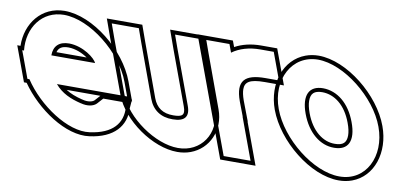

<svg xmlns="http://www.w3.org/2000/svg" viewBox="-266 -879 2535 1195"><g transform="rotate(10 1002.0 -281.0)"><path d="M24 -366H300C289.7 -394 210.5 -457 121.1 -458C58.4 -458 23.9 -425.5 24 -366ZM-84.5 -196H-97.3L-128.6 -281L-160 -366H-148.8C-163.9 -509.5 -78.8 -627.2 58.4 -628C223.4 -628 436.1 -458 501.4 -281L532.7 -196H447.7H89.3C132.2 -144.9 189.9 -119.9 256.6 -104H257.6C298.7 -93 336.1 -100 355.7 -120L389.1 -157H539.1L536.8 -128C543.3 -29 485.6 45 341.6 64C206.5 83.4 13.3 -47.4 -84.5 -196ZM51.9 -391C59.2 -417.8 78 -433 121 -433C166.7 -432.5 211.9 -412.3 242.2 -391ZM564.5 -182 524.8 -289.6C456.3 -475.6 237.8 -653 58.3 -653C-87.4 -652.1 -178.6 -532.2 -175.4 -391H-195.8L-114.7 -171H-97.8C5.7 -21.9 197.6 109.9 345 88.8C496.8 68.7 568.1 -15.1 561.9 -127.8L565.3 -171H568.6L565.9 -178.3L566.2 -182ZM368.1 -171 337.6 -137.2C326.9 -126.6 299.5 -118.7 264.1 -128.1L260.9 -129H259.6C219.7 -138.7 183.5 -152.4 155 -171Z M389.8 -543 359.8 -627H530.8L561.1 -542L683.7 -207C708 -141 760.6 -104 836.3 -105C913.3 -105 939.4 -140 914 -206L913.7 -207L789.8 -543L759.8 -627H930.8L961.1 -542L1083.7 -207C1134.9 -68 1044.3 66 899 65C756 65 566.7 -66 514 -206L513.7 -207ZM366.3 -534.5 490.6 -197.3C547.4 -46.1 743.8 90 898.9 90C928.7 90.2 957 85.2 982.6 75.8C1095.3 34.4 1153.2 -90.7 1107.1 -215.6L984.6 -550.5L948.4 -652H724.3L766.3 -534.5L890.6 -197.2C896.3 -182.5 898.4 -171.3 898.4 -162.9C898.4 -144.4 890.3 -130 836.1 -130C769.6 -129.1 728 -159.1 707.1 -215.6L584.6 -550.5L548.4 -652H324.3Z M1122.4 -576.6C1167.7 -609.8 1228.5 -628 1298.4 -628H1383.4L1446.1 -458H1361.1C1229.2 -458 1184.6 -410.5 1228.4 -288.9L1230.6 -283L1263.3 -197H1262.3L1327.6 -20L1359 65H1189L1157.6 -20L1061.4 -281C1060.9 -282.2 1060.5 -283.4 1060 -284.6L964.8 -543L933.4 -628H1103.4ZM1135.1 -614.3 1120.8 -653H897.5L1036.6 -276C1037 -274.8 1037.5 -273.5 1037.9 -272.4L1171.5 90H1394.8L1298.2 -172H1299.6L1254 -291.8L1251.9 -297.5C1241.8 -325.7 1237.2 -348.8 1237.1 -366C1237 -410.1 1263.6 -433 1361.1 -433H1482L1400.8 -653H1298.4C1236.8 -653 1179.9 -639.1 1135.1 -614.3Z M1476 -282C1410.7 -459 1499.8 -627 1663.4 -628C1828.4 -628 2042.5 -457 2106 -282C2171.3 -105 2086.3 66 1919 65C1754 65 1541.3 -105 1476 -282ZM1646 -282C1687.7 -169 1768.6 -104 1856.3 -105C1945.3 -105 1979 -168 1936 -282C1894.7 -394 1815.5 -457 1726.1 -458C1637.1 -458 1604.7 -394 1646 -282ZM1452.5 -273.3C1521.1 -87.4 1739.7 90 1918.9 90C1948.9 90.2 1977.3 85.2 2002.9 75.8C2135.7 27.1 2187.2 -134.2 2129.5 -290.6C2062.7 -474.7 1842.8 -653 1663.3 -653C1634.2 -652.8 1607.2 -647.9 1582.3 -638.8C1450.2 -590.5 1394.4 -431.1 1452.5 -273.3ZM1669.5 -290.7C1658.3 -321 1653.3 -346.6 1653.2 -366.5C1653.1 -412.1 1673.6 -433 1726 -433C1802.2 -432.1 1873.7 -378.8 1912.6 -273.3C1924.5 -241.8 1929.6 -215.8 1929.6 -195.5C1929.6 -150.5 1909.1 -130 1856.1 -130C1782 -129.2 1708.8 -184 1669.5 -290.7Z"/></g></svg>

Font: Nordica Plus
Style: NordicaClassicBkOpOblOl
Weight: 900
Version: Version 1.01